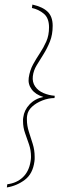

<svg xmlns="http://www.w3.org/2000/svg" viewBox="-20 -685 314 842"><path d="M10 137 12 123Q53 118 80 92.5Q107 67 114 23Q115 18 115.5 12.5Q116 7 116 3Q116 -26 107.5 -51Q99 -76 90 -101Q81 -126 81 -154Q81 -158 81 -162Q81 -166 82 -170Q86 -202 109.5 -227Q133 -252 170 -260Q136 -270 119 -293Q102 -316 106 -344Q111 -377 125 -402.5Q139 -428 155 -452Q171 -476 183 -503Q195 -530 195 -565Q195 -606 172 -625Q149 -644 120 -650L122 -665Q167 -655 189 -633.5Q211 -612 211 -572Q211 -533 199 -503Q187 -473 171 -447.5Q155 -422 141 -399Q127 -376 124 -351Q121 -325 134 -306Q147 -287 170.5 -277Q194 -267 220 -265L219 -255Q193 -255 166 -244.5Q139 -234 120.5 -217Q102 -200 99 -178Q98 -174 98 -169.5Q98 -165 98 -160Q98 -134 106.5 -107.5Q115 -81 123.5 -54Q132 -27 132 3Q132 8 132 13Q132 18 131 23Q124 77 89 103.5Q54 130 10 137Z"/></svg>

Font: Alumni Sans Pinstripe
Style: Italic
Weight: 400
Italic angle: -8°
Designer: Robert E. Leuschke
Foundry: Robert E. Leuschke
Version: Version 1.010; ttfautohint (v1.8.4.7-5d5b)